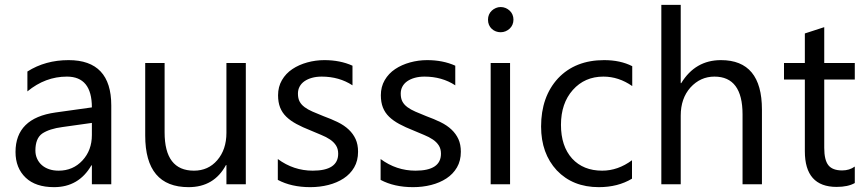

<svg xmlns="http://www.w3.org/2000/svg" viewBox="-20 -760 3572 792"><path d="M439 0H359V-78H357Q305 12 203 12Q127 12 86 -27Q44 -67 44 -133Q44 -273 209 -296L359 -317Q359 -444 256 -444Q167 -444 93 -383V-465Q167 -512 263 -512Q439 -512 439 -325ZM359 -253 238 -236Q184 -229 154 -209Q126 -189 126 -139Q126 -121 133 -105.5Q140 -90 152.5 -79Q165 -68 182.5 -62Q200 -56 222 -56Q281 -56 320 -98Q359 -140 359 -203Z M994 0H914V-79H912Q863 12 758 12Q579 12 579 -201V-500H659V-214Q659 -56 780 -56Q839 -56 876 -99Q914 -143 914 -212V-500H994Z M1126 -18V-104Q1191 -56 1270 -56Q1375 -56 1375 -126Q1375 -146 1366 -160Q1357 -174 1341.5 -184.5Q1326 -195 1305 -203.5Q1284 -212 1261 -222Q1228 -235 1203 -248.5Q1178 -262 1161 -278.5Q1144 -295 1135.5 -316.5Q1127 -338 1127 -367Q1127 -402 1143 -429.5Q1159 -457 1186 -475Q1213 -493 1247.5 -502.5Q1282 -512 1318 -512Q1383 -512 1434 -489V-408Q1379 -444 1307 -444Q1285 -444 1267 -439Q1249 -434 1236 -425Q1223 -416 1216 -403Q1209 -390 1209 -374Q1209 -354 1216 -341Q1223 -328 1236.5 -318Q1250 -308 1269.5 -299.5Q1289 -291 1314 -281Q1347 -269 1373.5 -256Q1400 -243 1418.5 -225.5Q1437 -208 1447 -186Q1457 -164 1457 -134Q1457 -97 1441 -69.5Q1425 -42 1397.5 -24Q1370 -6 1334.5 3Q1299 12 1260 12Q1182 12 1126 -18Z M1550 -18V-104Q1615 -56 1694 -56Q1799 -56 1799 -126Q1799 -146 1790 -160Q1781 -174 1765.5 -184.5Q1750 -195 1729 -203.5Q1708 -212 1685 -222Q1652 -235 1627 -248.5Q1602 -262 1585 -278.5Q1568 -295 1559.5 -316.5Q1551 -338 1551 -367Q1551 -402 1567 -429.5Q1583 -457 1610 -475Q1637 -493 1671.5 -502.5Q1706 -512 1742 -512Q1807 -512 1858 -489V-408Q1803 -444 1731 -444Q1709 -444 1691 -439Q1673 -434 1660 -425Q1647 -416 1640 -403Q1633 -390 1633 -374Q1633 -354 1640 -341Q1647 -328 1660.5 -318Q1674 -308 1693.5 -299.5Q1713 -291 1738 -281Q1771 -269 1797.5 -256Q1824 -243 1842.5 -225.5Q1861 -208 1871 -186Q1881 -164 1881 -134Q1881 -97 1865 -69.5Q1849 -42 1821.5 -24Q1794 -6 1758.5 3Q1723 12 1684 12Q1606 12 1550 -18Z M2045 -627Q2035 -627 2025.5 -630.5Q2016 -634 2008.5 -641Q2001 -648 1997 -657.5Q1993 -667 1993 -679Q1993 -690 1997 -699.5Q2001 -709 2008.5 -716Q2016 -723 2025.5 -727Q2035 -731 2045 -731Q2056 -731 2065.5 -727Q2075 -723 2082.5 -716Q2090 -709 2094 -699.5Q2098 -690 2098 -679Q2098 -668 2094 -658.5Q2090 -649 2082.5 -642Q2075 -635 2065.5 -631Q2056 -627 2045 -627ZM2084 0H2004V-500H2084Z M2587 -23Q2529 12 2450 12Q2343 12 2277 -57Q2212 -127 2212 -238Q2212 -361 2282 -437Q2353 -512 2472 -512Q2539 -512 2588 -487V-405Q2532 -444 2469 -444Q2392 -444 2343 -389Q2294 -334 2294 -245Q2294 -157 2340 -106Q2386 -56 2464 -56Q2529 -56 2587 -99Z M3123 0H3043V-288Q3043 -444 2927 -444Q2869 -444 2828 -399Q2788 -354 2788 -283V0H2708V-740H2788V-417H2790Q2848 -512 2954 -512Q3123 -512 3123 -308Z M3506 -5Q3478 11 3431 11Q3300 11 3300 -136V-432H3214V-500H3300V-622L3380 -648V-500H3506V-432H3380V-150Q3380 -100 3397 -78.5Q3414 -57 3454 -57Q3484 -57 3506 -73Z"/></svg>

Font: A Tai Tham KH New
Style: Regular
Weight: 400
Designer: Sangdang Kengtung
Foundry: Sangdang Kengtung
Version: Version 1.002